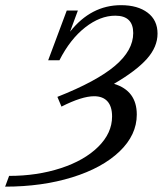

<svg xmlns="http://www.w3.org/2000/svg" viewBox="-65 -696 621 732"><path d="M-45.4 15.6 -30.3 -25.4Q76.2 -25.4 166.3 -54.7Q256.3 -84 309.3 -136.2Q362.3 -188.5 362.3 -252Q362.3 -290 344.7 -309.6Q327.1 -329.1 293.9 -329.1Q247.1 -329.1 169.4 -289.6L153.8 -326.7Q303.2 -385.7 373 -444.8Q442.9 -503.9 442.9 -569.8Q442.9 -636.2 374.5 -636.2Q316.9 -636.2 259.8 -591.6Q202.6 -546.9 161.6 -466.3H118.7L189.5 -655.8H231.9L202.1 -575.2Q282.2 -676.3 396.5 -676.3Q460 -676.3 497.8 -647.7Q535.6 -619.1 535.6 -567.9Q535.6 -517.1 494.9 -471.4Q454.1 -425.8 369.6 -376.5Q456.5 -350.1 456.5 -259.3Q456.5 -181.6 390.9 -118.7Q325.2 -55.7 210.2 -20Q95.2 15.6 -45.4 15.6Z"/></svg>

Font: Elstob 6pt
Style: Italic
Weight: 400
Italic angle: -20°
Designer: Peter S. Baker
Version: Version 1.015